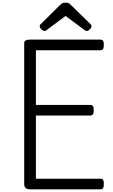

<svg xmlns="http://www.w3.org/2000/svg" viewBox="-20 -1424 852 1444"><path d="M206 0Q184 0 173 -10Q162 -20 162 -40V-1099Q162 -1113 173 -1119.5Q184 -1126 206 -1126H734Q749 -1126 755 -1117.5Q761 -1109 761 -1086Q761 -1064 755 -1055Q749 -1046 734 -1046H250V-635H657Q672 -635 678.5 -626.5Q685 -618 685 -595Q685 -573 678.5 -564Q672 -555 657 -555H250V-80H734Q749 -80 755 -71.5Q761 -63 761 -40Q761 -18 755 -9Q749 0 734 0ZM314 -1191Q305 -1191 292 -1203Q279 -1215 279 -1225Q279 -1228 279.5 -1232Q280 -1236 285 -1241L429 -1384Q436 -1391 445 -1397.5Q454 -1404 473 -1404Q492 -1404 500.5 -1397.5Q509 -1391 516 -1384L662 -1241Q667 -1236 667.5 -1232Q668 -1228 668 -1225Q668 -1215 655 -1203Q642 -1191 633 -1191Q626 -1191 621 -1194.5Q616 -1198 608 -1204L473 -1304L339 -1204Q332 -1198 326.5 -1194.5Q321 -1191 314 -1191Z"/></svg>

Font: Playwrite BR
Style: Regular
Weight: 400
Designer: Veronika Burian, José Scaglione
Foundry: TypeTogether
Version: Version 1.002